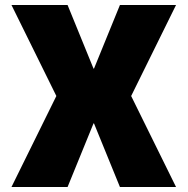

<svg xmlns="http://www.w3.org/2000/svg" viewBox="-20 -750 752 770"><path d="M26 0 206 -365 26 -730H251L355 -475H357L461 -730H686L506 -365L686 0H461L357 -255H355L251 0Z"/></svg>

Font: M PLUS 2 Black
Style: Regular
Weight: 900
Designer: Coji Morishita
Foundry: UNDERFOREST DESIGN
Version: Version 1.001